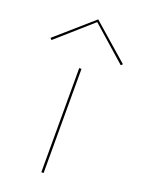

<svg xmlns="http://www.w3.org/2000/svg" viewBox="-197 -737 584 797"><g transform="rotate(20 95.0 -338.5)"><path d="M95 -665 -58 -530 -65 -537 95 -677 255 -537 248 -530ZM90 -460H100V0H90Z"/></g></svg>

Font: Jost* Hairline
Style: Regular
Weight: 100
Version: Version 3.7